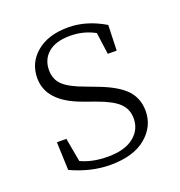

<svg xmlns="http://www.w3.org/2000/svg" viewBox="-98 -570 626 669"><g transform="rotate(-20 214.5 -235.5)"><path d="M210 -272 252 -256Q321 -230 350.5 -198.5Q380 -167 380 -120Q380 -63 333.5 -24Q287 15 201 15Q130 15 56 -19L52 -123H87L103 -35Q145 -15 203 -15Q265 -15 298.5 -41.5Q332 -68 332 -110Q332 -144 309 -166.5Q286 -189 230 -209L183 -226Q64 -269 64 -356Q64 -413 107.5 -449.5Q151 -486 225 -486Q293 -486 360 -446L357 -352H324L313 -433Q271 -456 222 -456Q168 -456 140 -432Q112 -408 112 -368Q112 -334 134.5 -312.5Q157 -291 210 -272Z"/></g></svg>

Font: TypoPRO Source Serif Pro
Style: Regular
Weight: 300
Designer: Frank Grießhammer
Foundry: Adobe Systems Incorporated
Version: Version 1.017;PS (version unavailable);hotconv 1.0.79;makeot